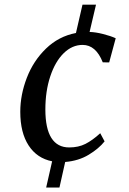

<svg xmlns="http://www.w3.org/2000/svg" viewBox="-20 -698 565 838"><path d="M207.5 6Q141.5 -7 105 -63Q68.5 -119 68.5 -210Q68.5 -284 97 -358.2Q125.5 -432.5 180.8 -486Q236 -539.5 311.5 -554L340 -677.5H399L371 -558.5Q396.5 -558 430 -549.5Q463.5 -541 485 -531L456.5 -425.5L428.5 -426Q398.5 -502 340.5 -502Q295 -502 258 -465.8Q221 -429.5 199.5 -365Q178 -300.5 178 -220Q178 -137.5 204.2 -96Q230.5 -54.5 282 -54.5Q322.5 -54.5 353 -70Q383.5 -85.5 417.5 -116.5L436.5 -81Q411.5 -49.5 367.5 -22.8Q323.5 4 264.5 9L239.5 120.5H181.5Z"/></svg>

Font: Merriweather Text
Style: Italic
Weight: 400
Italic angle: -7.8°
Designer: Eben Sorkin
Foundry: Eben Sorkin
Version: Version 2.100